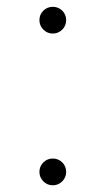

<svg xmlns="http://www.w3.org/2000/svg" viewBox="-20 -536 308 561"><path d="M134.3 5.4Q118.2 5.4 106.7 -6.1Q95.2 -17.6 95.2 -33.7Q95.2 -50.3 106.7 -61.5Q118.2 -72.8 134.3 -72.8Q150.4 -72.8 161.9 -61.5Q173.3 -50.3 173.3 -33.7Q173.3 -17.6 161.9 -6.1Q150.4 5.4 134.3 5.4ZM134.3 -438Q118.2 -438 106.7 -449.5Q95.2 -460.9 95.2 -477.1Q95.2 -493.7 106.7 -504.9Q118.2 -516.1 134.3 -516.1Q150.4 -516.1 161.9 -504.9Q173.3 -493.7 173.3 -477.1Q173.3 -460.9 161.9 -449.5Q150.4 -438 134.3 -438Z"/></svg>

Font: Inter 16pt ExtraLight
Style: Regular
Weight: 250
Version: Version 4.001;git-66647c0bb